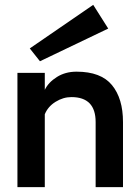

<svg xmlns="http://www.w3.org/2000/svg" viewBox="-20 -773 575 793"><path d="M52 0V-472H165V-402Q180 -433 215 -455Q250 -477 296 -477Q397 -477 442.5 -421.5Q488 -366 488 -269V0H375V-269Q375 -372 275 -372Q241 -372 209.5 -352.5Q178 -333 165 -301V0ZM145 -520 103 -573 365 -753 427 -655Z"/></svg>

Font: Lil Grotesk Bold
Style: Regular
Weight: 700
Designer: Bastien Sozeau
Foundry: NBR — Bastien Sozeau
Version: Version 4.002; ttfautohint (v1.8.4.7-5d5b)